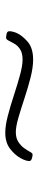

<svg xmlns="http://www.w3.org/2000/svg" viewBox="264 -620 143 710"><g transform="rotate(-90 335.0 -264.5)"><path d="M119 -215Q112 -215 103.5 -218Q95 -221 95 -227Q95 -240 106 -260Q117 -280 140 -298Q163 -316 200 -316Q226 -316 262.5 -306.5Q299 -297 338.5 -284Q378 -271 413 -261.5Q448 -252 470 -252Q494 -252 508 -261Q522 -270 529 -282.5Q536 -295 540.5 -304Q545 -313 551 -313Q556 -313 565.5 -311Q575 -309 575 -301Q575 -290 569 -275Q560 -254 536.5 -233.5Q513 -213 470 -213Q441 -213 403.5 -222.5Q366 -232 327 -245Q288 -258 255 -267.5Q222 -277 202 -277Q180 -277 165.5 -267.5Q151 -258 142.5 -246Q134 -234 129 -224.5Q124 -215 119 -215Z"/></g></svg>

Font: Asap Expanded Thin
Style: Regular
Weight: 100
Width: 7
Designer: Pablo Cosgaya
Foundry: Omnibus-Type
Version: Version 3.001; ttfautohint (v1.8.4.7-5d5b)